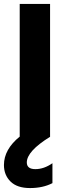

<svg xmlns="http://www.w3.org/2000/svg" viewBox="-25 -694 349 974"><path d="M241 235Q193 260 127.5 260Q62 260 28.5 227Q-5 194 -5 143Q-5 64 75 -1V-674H229V0Q111 73 111 130Q111 164 154.5 164Q198 164 241 134Z"/></svg>

Font: Hind Jalandhar
Style: Bold
Weight: 700
Designer: Namrata Goyal
Foundry: Indian Type Foundry
Version: Version 0.702;PS 1.0;hotconv 1.0.81;makeotf.lib2.5.63406